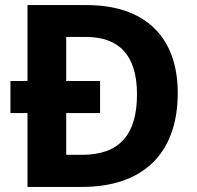

<svg xmlns="http://www.w3.org/2000/svg" viewBox="-20 -734 772 754"><path d="M321 -714H88V-416H21V-290H88V0H303C533 0 678 -123 678 -369C678 -593 545 -714 321 -714ZM317 -589C448 -589 518 -517 518 -363C518 -205 449 -126 302 -126H240V-290H373V-416H240V-589Z"/></svg>

Font: Noto Sans Lao UI
Style: Bold
Weight: 700
Designer: Monotype Design Team
Foundry: Monotype Imaging Inc.
Version: Version 2.000